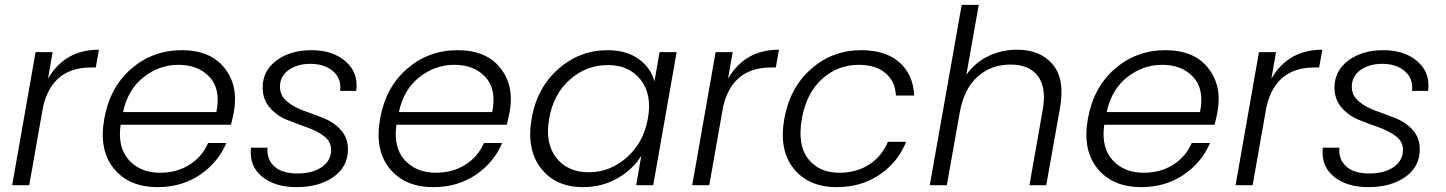

<svg xmlns="http://www.w3.org/2000/svg" viewBox="-20 -760 5933 788"><path d="M100 0H30L126 -546H196L177 -437Q246 -556 386 -556L373 -483H353Q195 -483 157 -323Z M713 -494Q634 -494 569.5 -443.5Q505 -393 485 -300H868Q887 -393 840.5 -443.5Q794 -494 713 -494ZM909 -173Q875 -93 800.5 -42.5Q726 8 627 8Q509 8 447 -68.5Q385 -145 408 -273Q431 -402 519 -478Q607 -554 726 -554Q843 -554 901 -481.5Q959 -409 940 -302Q934 -272 928 -248H475Q462 -155 509 -103Q556 -51 637 -51Q706 -51 758 -84Q810 -117 834 -173Z M1408 -147Q1408 -76 1349 -34Q1290 8 1196 8Q1108 8 1055 -35.5Q1002 -79 1010 -154H1078Q1074 -106 1106 -77Q1138 -48 1200 -48Q1263 -48 1301 -74.5Q1339 -101 1339 -145Q1339 -179 1310 -201Q1281 -223 1239.5 -237.5Q1198 -252 1157 -268.5Q1116 -285 1087 -318.5Q1058 -352 1058 -401Q1058 -469 1114.5 -511.5Q1171 -554 1259 -554Q1346 -554 1399 -507.5Q1452 -461 1442 -387H1376Q1382 -437 1347 -467.5Q1312 -498 1254 -498Q1200 -498 1164.5 -472.5Q1129 -447 1129 -404Q1129 -368 1157.5 -344Q1186 -320 1227 -305.5Q1268 -291 1309.5 -274.5Q1351 -258 1379.5 -226Q1408 -194 1408 -147Z M1845 -494Q1766 -494 1701.5 -443.5Q1637 -393 1617 -300H2000Q2019 -393 1972.5 -443.5Q1926 -494 1845 -494ZM2041 -173Q2007 -93 1932.5 -42.5Q1858 8 1759 8Q1641 8 1579 -68.5Q1517 -145 1540 -273Q1563 -402 1651 -478Q1739 -554 1858 -554Q1975 -554 2033 -481.5Q2091 -409 2072 -302Q2066 -272 2060 -248H1607Q1594 -155 1641 -103Q1688 -51 1769 -51Q1838 -51 1890 -84Q1942 -117 1966 -173Z M2162 -274Q2184 -400 2271.5 -477Q2359 -554 2473 -554Q2551 -554 2601 -518Q2651 -482 2666 -426L2687 -546H2757L2661 0H2591L2612 -121Q2578 -65 2514.5 -28.5Q2451 8 2373 8Q2260 8 2200 -69.5Q2140 -147 2162 -274ZM2475 -493Q2387 -493 2319.5 -434Q2252 -375 2234 -274Q2216 -173 2262.5 -113Q2309 -53 2397 -53Q2483 -53 2552 -113.5Q2621 -174 2639 -273Q2657 -372 2609.5 -432.5Q2562 -493 2475 -493Z M2891 0H2821L2917 -546H2987L2968 -437Q3037 -556 3177 -556L3164 -483H3144Q2986 -483 2948 -323Z M3514 -554Q3615 -554 3671.5 -504Q3728 -454 3732 -368H3657Q3654 -427 3613.5 -460.5Q3573 -494 3504 -494Q3419 -494 3354.5 -436.5Q3290 -379 3271 -273Q3252 -166 3296.5 -108.5Q3341 -51 3425 -51Q3495 -51 3547 -84.5Q3599 -118 3624 -178H3699Q3665 -94 3590 -43Q3515 8 3415 8Q3298 8 3237 -68.5Q3176 -145 3199 -273Q3222 -401 3309.5 -477.5Q3397 -554 3514 -554Z M3796 0 3927 -740H3997L3946 -453Q3981 -503 4036 -529.5Q4091 -556 4154 -556Q4250 -556 4300.5 -495.5Q4351 -435 4331 -320L4274 0H4205L4260 -312Q4275 -401 4239.5 -448Q4204 -495 4127 -495Q4048 -495 3992 -445Q3936 -395 3919 -298V-299L3866 0Z M4750 -494Q4671 -494 4606.5 -443.5Q4542 -393 4522 -300H4905Q4924 -393 4877.5 -443.5Q4831 -494 4750 -494ZM4946 -173Q4912 -93 4837.5 -42.5Q4763 8 4664 8Q4546 8 4484 -68.5Q4422 -145 4445 -273Q4468 -402 4556 -478Q4644 -554 4763 -554Q4880 -554 4938 -481.5Q4996 -409 4977 -302Q4971 -272 4965 -248H4512Q4499 -155 4546 -103Q4593 -51 4674 -51Q4743 -51 4795 -84Q4847 -117 4871 -173Z M5121 0H5051L5147 -546H5217L5198 -437Q5267 -556 5407 -556L5394 -483H5374Q5216 -483 5178 -323Z M5807 -147Q5807 -76 5748 -34Q5689 8 5595 8Q5507 8 5454 -35.5Q5401 -79 5409 -154H5477Q5473 -106 5505 -77Q5537 -48 5599 -48Q5662 -48 5700 -74.5Q5738 -101 5738 -145Q5738 -179 5709 -201Q5680 -223 5638.5 -237.5Q5597 -252 5556 -268.5Q5515 -285 5486 -318.5Q5457 -352 5457 -401Q5457 -469 5513.5 -511.5Q5570 -554 5658 -554Q5745 -554 5798 -507.5Q5851 -461 5841 -387H5775Q5781 -437 5746 -467.5Q5711 -498 5653 -498Q5599 -498 5563.5 -472.5Q5528 -447 5528 -404Q5528 -368 5556.5 -344Q5585 -320 5626 -305.5Q5667 -291 5708.5 -274.5Q5750 -258 5778.5 -226Q5807 -194 5807 -147Z"/></svg>

Font: Poppins Light
Style: Italic
Weight: 300
Italic angle: -10°
Designer: Ninad Kale (Devanagari), Jonny Pinhorn (Latin)
Foundry: Indian Type Foundry
Version: Version 3.200;PS 1.000;hotconv 16.6.54;makeotf.lib2.5.65590